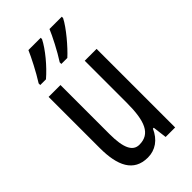

<svg xmlns="http://www.w3.org/2000/svg" viewBox="-236 -842 928 928"><g transform="rotate(-45 228.0 -378.0)"><path d="M382 -757V-766H298C286 -736 248 -661 219 -617V-606H260C298 -640 360 -713 382 -757ZM238 -757V-766H154C140 -733 105 -664 75 -617V-606H114C162 -647 215 -711 238 -757ZM391 -537H310V-251C310 -123 284 -63 210 -63C165 -63 144 -107 144 -202V-537H63V-187C63 -67 98 10 195 10C246 10 288 -19 311 -72H317L326 0H391Z"/></g></svg>

Font: Noto Sans Arabic UI XCn
Style: Regular
Weight: 400
Width: 2
Designer: Monotype Design Team, Nadine Chahine and Nizar Qandah
Foundry: Monotype Imaging Inc.
Version: Version 2.010